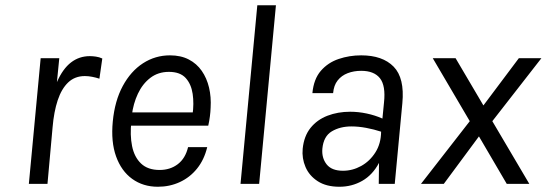

<svg xmlns="http://www.w3.org/2000/svg" viewBox="-20 -701 2084 732"><path d="M90 0 135 -479H206L197 -388Q219.5 -439 250.8 -463Q282 -487 322.5 -487Q333 -487 345.5 -485.2Q358 -483.5 370 -478L359 -401Q345.5 -405.5 331.2 -408.2Q317 -411 303.5 -411Q265.5 -411 240 -386.8Q214.5 -362.5 200 -318.8Q185.5 -275 180.5 -216L161 0Z M582 11Q525.5 11 484 -19Q442.5 -49 422.5 -104.8Q402.5 -160.5 410 -238Q417.5 -316.5 448 -373Q478.5 -429.5 525.2 -459.8Q572 -490 628 -490Q669.5 -490 699.8 -474.2Q730 -458.5 749.2 -430.8Q768.5 -403 777 -367Q785.5 -331 783 -290Q782.5 -274.5 780.2 -257Q778 -239.5 774 -222H456.5L481 -238.5Q475 -186.5 483.5 -144.2Q492 -102 517.8 -77.5Q543.5 -53 588.5 -53Q629 -53 658 -75.2Q687 -97.5 697 -140H770Q758.5 -92 731.2 -58.2Q704 -24.5 665.5 -6.8Q627 11 582 11ZM482.5 -261 463.5 -272.5H738.5L714 -263.5Q720 -306 714.5 -343.2Q709 -380.5 687.8 -403.8Q666.5 -427 624 -427Q583 -427 553.2 -404.2Q523.5 -381.5 505.8 -343.8Q488 -306 482.5 -261Z M897 0 961 -681H1032L968 0Z M1274 11Q1224 11 1191.5 -10Q1159 -31 1144.8 -64.2Q1130.5 -97.5 1134 -134Q1139 -182.5 1164 -213.5Q1189 -244.5 1228.5 -259.8Q1268 -275 1315 -275Q1346.5 -275 1378.2 -268.2Q1410 -261.5 1438 -249L1444 -310Q1451 -374.5 1428.5 -402.8Q1406 -431 1357 -431Q1329 -431 1305.5 -422Q1282 -413 1267.2 -394.2Q1252.5 -375.5 1250 -346H1171Q1176 -399.5 1203.2 -431Q1230.5 -462.5 1271.2 -476.2Q1312 -490 1357 -490Q1438.5 -490 1480.8 -446.8Q1523 -403.5 1514 -308L1485 0H1424Q1424 -20.5 1424.5 -40.2Q1425 -60 1425 -80Q1400.5 -34 1361 -11.5Q1321.5 11 1274 11ZM1287.5 -50Q1324 -50 1357 -68.2Q1390 -86.5 1411.2 -120Q1432.5 -153.5 1433 -199Q1405.5 -208 1376 -213.5Q1346.5 -219 1320 -219Q1276.5 -219 1245 -200.2Q1213.5 -181.5 1209 -134Q1206 -99 1225.2 -74.5Q1244.5 -50 1287.5 -50Z M1585 0 1771 -239 1630 -479H1717L1823 -299L1958 -479H2044L1857 -239L1998 0H1912L1806 -181L1672 0Z"/></svg>

Font: Karla
Style: Italic
Weight: 400
Italic angle: -8°
Designer: Jonathan Pinhorn
Version: Version 2.004;gftools[0.9.33]